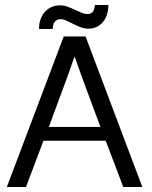

<svg xmlns="http://www.w3.org/2000/svg" viewBox="-20 -748 607 768"><path d="M136.2 -632.3Q135.7 -651.4 141.4 -668.5Q147 -685.5 157.7 -698.5Q168.5 -711.4 184.3 -719Q200.2 -726.6 220.2 -726.6Q235.8 -726.6 250.5 -721.2Q265.1 -715.8 279.1 -709.2Q293 -702.6 305.7 -697.3Q318.4 -691.9 329.6 -691.9Q338.4 -691.9 343.8 -694.8Q349.1 -697.8 352.3 -702.4Q355.5 -707 357.2 -713.9Q358.9 -720.7 359.9 -728H413.6Q413.6 -709 408.4 -691.7Q403.3 -674.3 393.3 -661.6Q383.3 -648.9 368.2 -641.1Q353 -633.3 332.5 -633.3Q316.9 -633.3 301.8 -639.4Q286.6 -645.5 272.5 -652.6Q258.3 -659.7 245.6 -665.5Q232.9 -671.4 222.7 -671.4Q214.4 -671.4 208.3 -668.2Q202.1 -665 198.2 -659.7Q194.3 -654.3 192.6 -647Q190.9 -639.6 191.4 -632.3ZM7.3 0 234.9 -602.1H322.3L549.3 0H473.1L402.8 -185.1H153.8L84 0ZM175.3 -240.2H381.8Q355.5 -311.5 329.3 -381.3Q303.2 -451.2 278.3 -522.5Q253.9 -451.2 227.5 -381.3Q201.2 -311.5 175.3 -240.2Z"/></svg>

Font: AKL 022
Style: Regular
Weight: 400
Designer: AKL
Foundry: AKL
Version: Version 2.053;August 19, 2024;FontCreator 13.0.0.2675 64-bit